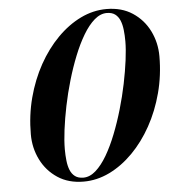

<svg xmlns="http://www.w3.org/2000/svg" viewBox="-54 -810 791 870"><g transform="rotate(-5 341.5 -375.0)"><path d="M292 10Q223 10 173.6 -22.8Q124.3 -55.5 97.9 -108.8Q71.5 -162 71.5 -224Q71.5 -310.5 92.6 -390.3Q113.8 -470 151.1 -537.3Q188.5 -604.5 237.9 -654.5Q287.3 -704.5 344.4 -732.3Q401.5 -760 462 -760Q531 -760 580.5 -727.4Q630 -694.7 656.4 -641.4Q682.8 -588 682.8 -526Q682.8 -439.5 661.6 -359.7Q640.5 -280 603.1 -212.7Q565.8 -145.5 516.3 -95.5Q466.8 -45.5 409.6 -17.7Q352.5 10 292 10ZM292 -8Q321.3 -8 348.4 -32Q375.5 -56 399.8 -97.4Q424 -138.8 444.7 -191.4Q465.5 -244 482.2 -301.5Q499 -359 510.6 -415.6Q522.2 -472.3 528.6 -521.8Q535 -571.3 535 -606.8Q535 -634.3 532.2 -658.8Q529.5 -683.3 521.9 -701.9Q514.2 -720.5 499.8 -731.3Q485.3 -742 462 -742Q432.8 -742 405.6 -718.5Q378.5 -695 354.3 -654.4Q330 -613.7 309.3 -561.9Q288.5 -510 271.8 -452.7Q255 -395.5 243.4 -338.7Q231.8 -282 225.4 -231.5Q219 -181 219 -143.2Q219 -116 221.8 -91.4Q224.5 -66.7 232.1 -48.1Q239.8 -29.5 254.3 -18.7Q268.8 -8 292 -8Z"/></g></svg>

Font: Bodoni Moda
Style: Italic
Weight: 400
Italic angle: -13°
Designer: Owen Earl
Foundry: indestructible type
Version: Version 2.005